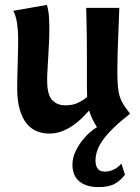

<svg xmlns="http://www.w3.org/2000/svg" viewBox="-20 -532 571 782"><path d="M510 -69Q469 -37 442 -10.5Q415 16 399 38.5Q383 61 376 81.5Q369 102 369 121Q369 143 378 155Q387 167 408 167Q425 167 443.5 158.5Q462 150 474 134L489 179Q473 202 448.5 216Q424 230 382 230Q352 230 331.5 222.5Q311 215 298.5 202.5Q286 190 280.5 173.5Q275 157 275 140Q275 112 286.5 87Q298 62 314 41.5Q330 21 347 6.5Q364 -8 375 -14Q363 -33 355.5 -49Q348 -65 343 -82Q328 -65 311 -48.5Q294 -32 273.5 -18.5Q253 -5 230 3.5Q207 12 180 12Q155 12 131.5 3Q108 -6 90 -27Q72 -48 61 -84Q50 -120 50 -174Q50 -187 50.5 -214.5Q51 -242 52 -272.5Q53 -303 53.5 -331Q54 -359 54 -374Q54 -407 49.5 -437.5Q45 -468 34 -488L171 -512Q178 -489 179.5 -462Q181 -435 181 -415Q181 -386 179.5 -357Q178 -328 176.5 -300.5Q175 -273 173.5 -248.5Q172 -224 172 -206Q172 -147 192 -125Q212 -103 247 -103Q276 -103 297 -113Q318 -123 335 -137Q334 -155 334 -177.5Q334 -200 334 -229Q334 -275 334 -312Q334 -349 333.5 -381Q333 -413 332.5 -441.5Q332 -470 331 -500H466Q465 -476 464 -446Q463 -416 461.5 -382.5Q460 -349 459 -313.5Q458 -278 458 -245Q458 -206 460 -181.5Q462 -157 468 -138.5Q474 -120 484 -104.5Q494 -89 510 -69Z"/></svg>

Font: CantoraOne
Style: Regular
Weight: 400
Designer: Pablo Impallari, Rodrigo Fuenzalida
Foundry: Pablo Impallari
Version: Version 1.001; ttfautohint (v0.8) -G 200 -r 50